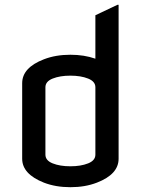

<svg xmlns="http://www.w3.org/2000/svg" viewBox="-20 -777 616 807"><path d="M73.2 -109.9Q73.2 -109.9 73.2 -427.2Q73.2 -492.7 164.6 -527.8Q213.9 -546.9 275.9 -546.9Q334 -546.9 380.9 -530.3V-712.9L473.6 -756.8H478.5V-109.9Q478.5 -44.4 387.2 -9.3Q337.9 9.8 275.9 9.8Q213.9 9.8 164.6 -9.3Q73.2 -45.4 73.2 -109.9ZM170.9 -127Q170.9 -102.5 201.4 -90.3Q231.9 -78.1 275.9 -78.1Q319.8 -78.1 350.3 -90.3Q380.9 -102.5 380.9 -127V-410.2Q380.9 -434.6 350.3 -446.8Q319.8 -459 275.9 -459Q231.9 -459 201.4 -446.8Q170.9 -434.6 170.9 -410.2Z"/></svg>

Font: Nova Flat
Style: Book
Weight: 400
Version: Version 2.000